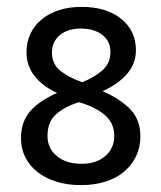

<svg xmlns="http://www.w3.org/2000/svg" viewBox="-20 -531 468 558"><path d="M217 -511Q289 -511 332 -476.5Q375 -442 375 -385Q375 -346 349 -316Q323 -286 278 -266Q329 -244 358.5 -213.5Q388 -183 388 -135Q388 -103 375.5 -77Q363 -51 340.5 -32Q318 -13 286 -3Q254 7 215 7Q176 7 144 -3Q112 -13 89 -31Q66 -49 53.5 -74Q41 -99 41 -129Q41 -177 67.5 -207.5Q94 -238 146 -261Q104 -280 80.5 -310Q57 -340 57 -379Q57 -409 68.5 -433Q80 -457 101 -474.5Q122 -492 151.5 -501.5Q181 -511 217 -511ZM215 -448Q177 -448 154 -429Q131 -410 131 -378Q131 -346 154 -326.5Q177 -307 219 -292Q254 -306 277.5 -326.5Q301 -347 301 -380Q301 -411 277.5 -429.5Q254 -448 215 -448ZM209 -234Q168 -221 143 -199Q118 -177 118 -136Q118 -100 145 -77.5Q172 -55 217 -55Q260 -55 286 -77.5Q312 -100 312 -136Q312 -175 282.5 -198.5Q253 -222 209 -234Z"/></svg>

Font: Mukta Malar
Style: Regular
Weight: 400
Designer: Aadarsh Rajan, Girish Dalvi, Yashodeep Gholap
Foundry: Ek Type
Version: Version 2.538;PS 1.000;hotconv 16.6.51;makeotf.lib2.5.65220;